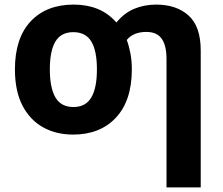

<svg xmlns="http://www.w3.org/2000/svg" viewBox="-20 -576 969 836"><path d="M554 -274Q554 -138 485 -64Q416 10 298 10Q224 10 167 -22Q110 -54 77.5 -117Q45 -180 45 -274Q45 -410 113.5 -483Q182 -556 301 -556Q359 -556 405.5 -537Q452 -518 487 -478Q520 -519 564 -537.5Q608 -556 660 -556Q748 -556 801 -508.5Q854 -461 854 -356V240H705V-319Q705 -378 684 -407.5Q663 -437 617 -437Q561 -437 532 -402Q542 -375 548 -343Q554 -311 554 -274ZM197 -274Q197 -193 221.5 -151.5Q246 -110 300 -110Q353 -110 377.5 -151.5Q402 -193 402 -274Q402 -355 377.5 -395.5Q353 -436 299 -436Q246 -436 221.5 -395.5Q197 -355 197 -274Z"/></svg>

Font: BC Sans
Style: Bold
Weight: 700
Designer: Monotype Design Team
Province of B.C.
Foundry: Monotype Imaging Inc.
Version: Version 2.000;GOOG;noto-source:20170915:90ef993387c0